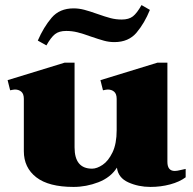

<svg xmlns="http://www.w3.org/2000/svg" viewBox="-20 -727 762 757"><path d="M163 -548 129 -567Q152 -620 183.5 -657Q215 -694 270 -694Q291 -694 312 -688.5Q333 -683 364 -672Q395 -661 416 -655.5Q437 -650 460 -650Q488 -650 504 -662.5Q520 -675 538 -707L571 -688Q550 -636 518.5 -598.5Q487 -561 431 -561Q410 -561 390 -566.5Q370 -572 338 -583Q308 -594 286 -599.5Q264 -605 241 -605Q213 -605 197 -592.5Q181 -580 163 -548ZM712 -61V-28Q688 -10 651 0Q614 10 573 10Q526 10 486 -8Q446 -26 441 -66Q416 -27 368 -8.5Q320 10 270 10Q172 10 123 -28Q74 -66 74 -131V-337Q74 -357 64 -365.5Q54 -374 39 -374Q34 -374 20 -371L10 -411L235 -480H274V-146Q274 -62 343 -62Q362 -62 384.5 -77Q407 -92 423.5 -126Q440 -160 440 -214V-337Q440 -357 430 -365.5Q420 -374 405 -374Q400 -374 386 -371L376 -411L601 -480H640V-89Q640 -53 669 -53Q678 -53 691.5 -56.5Q705 -60 712 -61Z"/></svg>

Font: Taviraj Black
Style: Regular
Weight: 900
Designer: Katatrad Team
Foundry: CadsonDemak
Version: Version 1.030